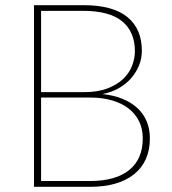

<svg xmlns="http://www.w3.org/2000/svg" viewBox="-20 -723 664 743"><path d="M328.5 -22.5Q427 -22.5 479.8 -64.8Q532.5 -107 532.5 -188Q532.5 -224.5 518.2 -253.5Q504 -282.5 477.8 -303Q451.5 -323.5 413.8 -334.5Q376 -345.5 329 -345.5H139V-22.5ZM139 -681V-366.5H305.5Q358.5 -366.5 395.8 -380.8Q433 -395 456.8 -417.8Q480.5 -440.5 491.2 -468.8Q502 -497 502 -524.5Q502 -600 452.8 -640.5Q403.5 -681 302 -681ZM302 -703Q417 -703 473 -657Q529 -611 529 -526.5Q529 -497 518 -469.8Q507 -442.5 487.2 -420Q467.5 -397.5 439.2 -381.5Q411 -365.5 376.5 -359Q419.5 -354.5 453.5 -340.8Q487.5 -327 511.2 -305.2Q535 -283.5 547.5 -253.8Q560 -224 560 -187.5Q560 -142.5 544.5 -107.8Q529 -73 499.2 -49Q469.5 -25 426.5 -12.5Q383.5 0 328.5 0H111.5V-703Z"/></svg>

Font: Lato 2
Style: Regular
Weight: 200
Designer: Lukasz Dziedzic with Adam Twardoch and Botio Nikoltchev
Foundry: tyPoland Lukasz Dziedzic
Version: Version 2.015; 2015-08-06; http://www.latofonts.com/